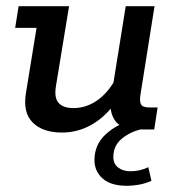

<svg xmlns="http://www.w3.org/2000/svg" viewBox="-20 -418 566 620"><path d="M180 10Q118 10 85.5 -22.5Q53 -55 64 -119L98 -328H29L40 -398H203L161 -142Q154 -103 169 -86Q184 -69 217 -69Q258 -69 293.5 -93.5Q329 -118 355 -166L343 -130L386 -398H479L434 -115Q430 -92 435 -81.5Q440 -71 463 -71H489L478 0H425Q372 0 352 -28Q332 -56 338 -100L340 -116L356 -91Q322 -42 277 -16Q232 10 180 10ZM390 182Q338 182 311.5 158.5Q285 135 285 99Q285 49 321.5 15.5Q358 -18 409 -30L433 0Q398 9 372 31Q346 53 346 89Q346 111 361.5 123Q377 135 401 135Q417 135 430 132Q443 129 459 122L469 166Q448 175 428 178.5Q408 182 390 182Z"/></svg>

Font: Rokkitt Medium
Style: Italic
Weight: 500
Italic angle: -9°
Designer: Vernon Adams
Foundry: Vernon Adams
Version: Version 3.103